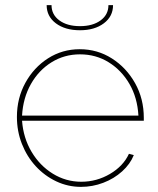

<svg xmlns="http://www.w3.org/2000/svg" viewBox="-20 -719 616 749"><path d="M296 10Q245 10 199.5 -11.5Q154 -33 119.5 -70.5Q85 -108 65.5 -157.5Q46 -207 46 -263Q46 -336 79 -396Q112 -456 167.5 -491.5Q223 -527 291 -527Q360 -527 416.5 -491Q473 -455 507 -394.5Q541 -334 541 -259Q541 -256 541 -253.5Q541 -251 541 -248H66Q71 -181 103 -127Q135 -73 186 -41.5Q237 -10 297 -10Q357 -10 409 -40.5Q461 -71 483 -119L502 -114Q488 -79 456.5 -50.5Q425 -22 383 -6Q341 10 296 10ZM66 -268H520Q516 -338 485 -391.5Q454 -445 404 -476Q354 -507 292 -507Q231 -507 181 -476Q131 -445 100.5 -391Q70 -337 66 -268ZM292 -601Q234 -601 198 -628Q162 -655 162 -699H181Q181 -662 211.5 -639.5Q242 -617 292 -617Q342 -617 372.5 -639.5Q403 -662 403 -699H421Q421 -655 385 -628Q349 -601 292 -601Z"/></svg>

Font: Raleway Thin
Style: Regular
Weight: 100
Designer: Matt McInerney, Pablo Impallari, Rodrigo Fuenzalida
Foundry: Matt McInerney, Pablo Impallari, Rodrigo Fuenzalida
Version: Version 4.026